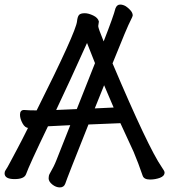

<svg xmlns="http://www.w3.org/2000/svg" viewBox="-27 -775 744 845"><path d="M220.2 -291 311 -294.9 391.1 -497.1 356 -585.9Q278.3 -413.1 220.2 -291ZM390.1 -297.9 473.1 -301.8 431.2 -399.9ZM236.3 49.8Q219.2 49.8 203.1 36.9Q187 23.9 187 9.8Q187 -2 191.4 -9.8Q210.9 -43 221.2 -69.8L282.2 -224.1L184.1 -219.2Q101.1 -46.9 87.4 -7.8Q79.1 13.2 37.1 13.2Q-6.8 13.2 -6.8 -12.2Q-6.8 -20 -2.4 -26.1Q2 -32.2 6.1 -39.6Q10.3 -46.9 19.8 -64.9Q29.3 -83 48.8 -119.4Q68.4 -155.8 96.2 -211.9H99.1Q83 -211.9 72 -232.4Q61 -252.9 61 -270Q61 -291 79.1 -291Q98.1 -289.1 134.3 -289.1Q307.1 -633.8 312 -681.2Q314 -701.2 320.6 -709Q327.1 -716.8 346.2 -716.8Q362.3 -716.8 383.3 -706.8Q404.3 -696.8 408.2 -680.2L405.3 -660.2Q405.3 -650.9 429.2 -592.8Q473.1 -705.1 481 -737.8Q487.3 -754.9 502 -754.9Q514.2 -754.9 527.3 -747.1Q557.1 -726.1 557.1 -707Q557.1 -703.1 548.3 -686Q534.2 -660.2 468.3 -496.1Q626 -124 685.1 -39.1Q697.3 -22 697.3 -16.1Q697.3 0 676.8 7.6Q656.2 15.1 633.3 15.1Q606.9 15.1 601.1 -1Q582 -57.1 561 -106.9L502.9 -232.9L362.3 -227.1Q268.1 8.8 260.3 33.2Q254.4 49.8 236.3 49.8Z"/></svg>

Font: LXGW WenKai GB Screen
Style: Regular
Weight: 400
Designer: LXGW / Fontworks Inc.
Foundry: LXGW / Fontworks Inc.
Version: Version 1.321;February 19, 2024;FontCreator 14.0.0.2901 64-b